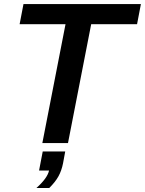

<svg xmlns="http://www.w3.org/2000/svg" viewBox="-20 -708 717 950"><path d="M431.2 -588.4 316.4 0H189.5L304.2 -588.4H77.1L96.2 -688H677.2L658.2 -588.4ZM292 99.6Q284.7 136.7 269 164.8Q253.4 192.9 223.6 222.2H160.2Q214.8 173.3 222.7 135.7H173.3L191.4 41.5H302.7Z"/></svg>

Font: Arimo SemiBold
Style: Italic
Weight: 600
Italic angle: -12°
Version: Version 1.33